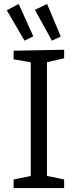

<svg xmlns="http://www.w3.org/2000/svg" viewBox="-20 -949 392 969"><path d="M303.7 -654.7 206 -632.7 217 -647.3V-49L206 -63.3L303.7 -43.3V0H48.7V-43.3L145.7 -63L135.3 -49V-647.3L148 -632.3L48.7 -649.7V-693L303.7 -698ZM104 -743.7 148 -766 74.3 -929 14.3 -897ZM242 -743.7 286.7 -764.7 217.7 -929 156.3 -899.3Z"/></svg>

Font: Bitter Thin
Style: Regular
Weight: 100
Designer: Sol Matas, and Bitter project Authors
Foundry: Sol Matas
Version: Version 2.002